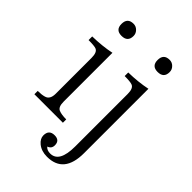

<svg xmlns="http://www.w3.org/2000/svg" viewBox="-264 -826 1133 1133"><g transform="rotate(45 302.5 -259.5)"><path d="M157.7 -717.8Q179.2 -717.8 193.8 -702.6Q209 -687.5 209 -666.5Q209 -616.7 157.7 -616.7Q107.9 -616.7 107.9 -666.5Q107.9 -717.8 157.7 -717.8ZM275.9 -9.8H38.1V-37.6Q70.8 -37.6 91.8 -43.9Q125 -52.7 125 -101.1V-399.9Q125 -447.3 101.1 -456.1Q85.9 -461.9 38.1 -461.9V-492.2Q119.6 -493.7 190.9 -508.3V-101.1Q190.9 -56.2 213.9 -46.9Q236.3 -37.6 275.9 -37.6ZM459 -717.8Q480.5 -717.8 495.1 -702.6Q510.3 -687.5 510.3 -666.5Q510.3 -616.7 459 -616.7Q409.2 -616.7 409.2 -666.5Q409.2 -717.8 459 -717.8ZM491.2 -508.3V28.8Q491.2 198.7 351.1 198.7Q304.7 198.7 273.9 173.8Q247.1 151.4 247.1 124.5Q247.1 76.7 293.9 76.7Q336.9 76.7 336.9 117.7Q336.9 146 310.1 154.8Q323.7 171.9 351.1 171.9Q426.3 171.9 426.3 37.6V-400.4Q426.3 -447.3 402.3 -456.1Q385.7 -462.4 338.9 -462.4V-492.2Q420.4 -493.7 491.2 -508.3Z"/></g></svg>

Font: I.Ming
Style: Regular
Weight: 400
Designer: Ichiten Fonts Project
Version: Version 5.10 Mar 24, 2018